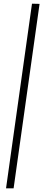

<svg xmlns="http://www.w3.org/2000/svg" viewBox="-20 -812 234 1040"><path d="M194.3 -791 53.7 208H12.7L153.3 -792Z"/></svg>

Font: okolaks
Style: RegularItalic
Weight: 500
Italic angle: -8°
Version: Version 000.6.0